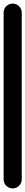

<svg xmlns="http://www.w3.org/2000/svg" viewBox="-20 -1040 140 1060"><path d="M0 -50.3H100V-970.3H0ZM50.3 -100Q36.3 -100 24.8 -93.3Q13.3 -86.7 6.7 -75.2Q0 -63.7 0 -50.3Q0 -36.3 6.7 -24.8Q13.3 -13.3 24.8 -6.7Q36.3 0 50.3 0Q63.7 0 75.2 -6.7Q86.7 -13.3 93.3 -24.8Q100 -36.3 100 -50.3Q100 -63.7 93.3 -75.2Q86.7 -86.7 75.2 -93.3Q63.7 -100 50.3 -100ZM50.3 -1020Q36.3 -1020 24.8 -1013.3Q13.3 -1006.7 6.7 -995.2Q0 -983.7 0 -970.3Q0 -956.3 6.7 -944.8Q13.3 -933.3 24.8 -926.7Q36.3 -920 50.3 -920Q63.7 -920 75.2 -926.7Q86.7 -933.3 93.3 -944.8Q100 -956.3 100 -970.3Q100 -983.7 93.3 -995.2Q86.7 -1006.7 75.2 -1013.3Q63.7 -1020 50.3 -1020Z"/></svg>

Font: Wavefont Thin
Style: Regular
Weight: 100
Monospace: yes
Version: Version 3.005;gftools[0.9.33]